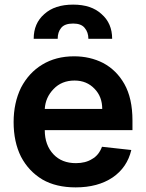

<svg xmlns="http://www.w3.org/2000/svg" viewBox="-20 -799 633 832"><path d="M164 -21Q104 -57 71 -120Q39 -184 39 -270Q39 -353 71 -419Q105 -484 163 -519Q222 -555 301 -555Q370 -555 427 -526Q485 -495 519 -435Q554 -373 554 -277V-235H174Q174 -170 212 -130Q248 -92 309 -92Q351 -92 379 -110Q408 -126 422 -163L549 -149Q531 -73 468 -30Q404 13 308 13Q223 13 164 -21ZM423 -327Q423 -380 390 -414Q356 -450 303 -450Q247 -450 212 -413Q177 -377 174 -327ZM126 -631Q126 -698 172 -738Q217 -779 297 -779Q376 -779 420 -738Q466 -698 466 -631H363Q363 -659 347 -678Q332 -697 297 -697Q260 -697 245 -678Q230 -660 230 -631Z"/></svg>

Font: Sinter Bold
Style: Regular
Weight: 700
Foundry: Adobe & rsms
Version: Version 1.000